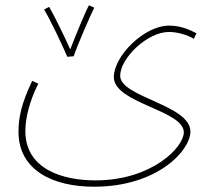

<svg xmlns="http://www.w3.org/2000/svg" viewBox="-20 -477 820 727"><path d="M235 -262 259 -264C274 -308 323 -421 337 -448L317 -457C306 -439 267 -345 246 -290C225 -337 181 -427 166 -451L147 -441C172 -399 217 -304 235 -262ZM50 22C50 166 178 230 336 230C576 230 701 93 701 21C701 -80 435 -109 435 -190C435 -256 537 -356 620 -356C652 -356 692 -344 714 -330L724 -351C703 -361 670 -380 620 -380C526 -380 411 -265 411 -185C411 -86 676 -60 676 24C676 80 556 206 341 206C218 206 76 164 76 19C76 -32 93 -97 125 -160L102 -171C59 -81 50 -28 50 22Z"/></svg>

Font: Noto Sans Arabic Thin
Style: Regular
Weight: 100
Designer: Monotype Design Team, Nadine Chahine, Nizar Qandah and Khaled Hosny
Foundry: Monotype Imaging Inc.
Version: Version 2.012